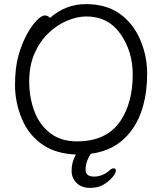

<svg xmlns="http://www.w3.org/2000/svg" viewBox="-20 -733 785 933"><path d="M223 -646Q299 -713 397 -713Q495 -713 560 -667.5Q625 -622 660 -543Q695 -464 695 -375Q695 -200 616 -95Q545 -2 422 14Q396 51 396 92Q396 125 437 125Q478 125 511 96Q522 85 532.5 85Q543 85 543 96.5Q543 108 526.5 128Q510 148 483.5 164Q457 180 417 180Q377 180 352.5 156.5Q328 133 328 97Q328 61 342 32Q345 24 349 18Q253 14 190 -28Q120 -75 86.5 -155Q53 -235 53 -319.5Q53 -404 69.5 -462.5Q86 -521 110 -565Q134 -609 158 -633.5Q182 -658 197.5 -658Q213 -658 223 -646ZM354 -46Q498 -46 565 -145Q625 -234 625 -371Q625 -483 565.5 -568Q506 -653 399 -653Q356 -653 307.5 -633Q259 -613 217 -573.5Q175 -534 148.5 -475Q122 -416 122 -337.5Q122 -259 147 -192.5Q172 -126 224 -86Q276 -46 354 -46Z"/></svg>

Font: Fusion Kai T
Style: Regular
Weight: 400
Designer: Fontworks Inc.
Version: Version 24.134;May 13, 2024